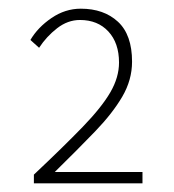

<svg xmlns="http://www.w3.org/2000/svg" viewBox="-20 -832 400 442"><path d="M58 -410V-430Q127 -495 170.5 -540Q214 -585 234 -619.5Q254 -654 254 -688Q254 -733 229.5 -759.5Q205 -786 164 -786Q136 -786 111.5 -767Q87 -748 70 -722L50 -740Q67 -769 98.5 -790.5Q130 -812 166 -812Q219 -812 251.5 -782Q284 -752 284 -690Q284 -648 261.5 -609.5Q239 -571 199 -529.5Q159 -488 106 -436H308V-410Z"/></svg>

Font: Source Sans 3 VF
Style: Regular
Weight: 200
Designer: Paul D. Hunt
Foundry: Adobe
Version: Version 3.046;hotconv 1.0.118;makeotfexe 2.5.65603